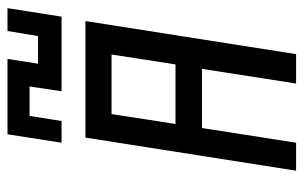

<svg xmlns="http://www.w3.org/2000/svg" viewBox="-168 -638 807 510"><g transform="rotate(-90 235.0 -383.5)"><path d="M181.6 -708H259.8L247.1 -623H445.3L467.8 -766.6H407.2L393.6 -685.5H320.3L333 -766.6H132.8L110.4 -623H168ZM186.5 -490.2 160.2 -320.3H318.4L344.7 -490.2ZM345.7 0H267.6L306.6 -250H149.4L110.4 0H36.1L124 -559.6H433.6Z"/></g></svg>

Font: Geo
Style: Oblique
Weight: 500
Italic angle: -11°
Version: Version 001.2